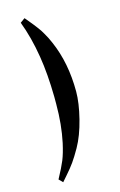

<svg xmlns="http://www.w3.org/2000/svg" viewBox="-108 -655 485 779"><g transform="rotate(-15 134.0 -265.0)"><path d="M78.1 -607.4Q82 -602.5 92.8 -589.8Q103.5 -577.1 106.9 -572.5Q110.4 -567.9 118.4 -557.6Q126.5 -547.4 130.4 -541Q134.3 -534.7 140.4 -524.4Q146.5 -514.2 151.6 -503.9Q156.7 -493.7 162.1 -481Q203.6 -385.7 203.6 -266.1Q203.6 -218.3 187.3 -153.1Q170.9 -87.9 145.5 -43Q127.4 -11.2 113.3 8.8Q99.1 28.8 79.3 51.3Q59.6 73.7 57.6 76.2Q52.7 71.8 49.8 68.1Q46.9 64.5 42 60.5Q65.9 16.6 76.7 -9.8Q87.4 -36.1 96.7 -78.1Q112.3 -150.9 112.3 -237.8V-268.1Q110.8 -365.2 98.6 -439.5Q85 -523.9 58.6 -593.3Z"/></g></svg>

Font: LaylaThuluth
Style: Regular
Weight: 400
Version: Version 2.0